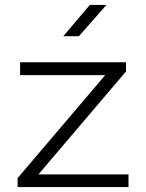

<svg xmlns="http://www.w3.org/2000/svg" viewBox="-20 -754 589 774"><path d="M404 -451H61V-503H488V-466L135 -51H498V0H51V-36ZM342 -734H409L298 -608H235Z"/></svg>

Font: Metropolitano Light
Style: Regular
Weight: 300
Designer: Fonts by Alex Slobzheninov & Chris M. Simpson / Changes by Cristiano Sobral
Foundry: Fonts by Alex Slobzheninov & Chris M. Simpson / Changes by Cristiano Sobral
Version: Version 1.00;August 30, 2020;FontCreator 13.0.0.2681 64-bit